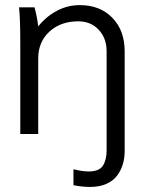

<svg xmlns="http://www.w3.org/2000/svg" viewBox="-20 -529 567 758"><path d="M55.2 -500H116.2Q126.5 -462.9 130.9 -424.8Q161.6 -463.4 204.1 -486.1Q246.6 -508.8 294.9 -508.8Q375 -508.8 423.6 -458.7Q472.2 -408.7 472.2 -326.2V67.9Q472.2 95.7 464.8 119.9Q457.5 144 442.1 164.6Q426.8 185.1 399.7 197Q372.6 209 335.9 209Q303.7 209 270 202.1V139.2Q305.7 147.9 330.1 147.9Q371.6 147.9 386.2 125.2Q400.9 102.5 400.9 64V-326.2Q400.9 -378.4 369.6 -411.6Q338.4 -444.8 289.1 -444.8Q219.2 -444.8 175 -404.1Q130.9 -363.3 130.9 -298.8V0H60.1V-359.9Q60.1 -455.1 55.2 -500Z"/></svg>

Font: LT Superior
Style: Regular
Weight: 400
Designer: Daniel Lyons
Foundry: LyonsType
Version: Version 1.000